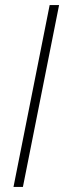

<svg xmlns="http://www.w3.org/2000/svg" viewBox="-20 -734 252 754"><path d="M175 -714H212L70 0H33Z"/></svg>

Font: Albert Sans ExtraLight
Style: Italic
Weight: 250
Italic angle: -11.25°
Designer: Andreas Rasmussen
Foundry: a.Foundry
Version: Version 1.025